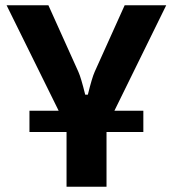

<svg xmlns="http://www.w3.org/2000/svg" viewBox="-20 -710 656 730"><path d="M525 -208H385V0H233V-208H92V-289H203L5 -690H164L278 -437Q288 -415 304 -350H314Q330 -415 340 -437L454 -690H612L415 -289H525Z"/></svg>

Font: Exo 2.0
Style: Bold
Weight: 700
Designer: Natanael Gama
Version: Version 1.001;PS 001.001;hotconv 1.0.70;makeotf.lib2.5.58329